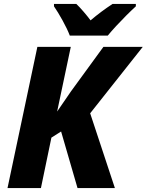

<svg xmlns="http://www.w3.org/2000/svg" viewBox="-20 -951 742 971"><path d="M18 0 169 -714H338L269 -387L339 -489L503 -714H702L436 -378L561 0H372L289 -286L240 -255L187 0ZM333 -771Q320 -805 296.5 -847.5Q273 -890 253 -919V-931H366Q382 -916 403 -891.5Q424 -867 438 -848Q465 -871 492.5 -891.5Q520 -912 549 -931H667V-919Q645 -899 619 -873Q593 -847 568 -820Q543 -793 525 -771Z"/></svg>

Font: Noto Sans Disp ExtBd
Style: Italic
Weight: 800
Italic angle: -12°
Designer: Monotype Design Team
Foundry: Monotype Imaging Inc.
Version: Version 2.000;GOOG;noto-source:20170915:90ef993387c0